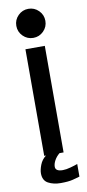

<svg xmlns="http://www.w3.org/2000/svg" viewBox="-100 -788 443 976"><g transform="rotate(-10 122.0 -299.5)"><path d="M197 -675Q197 -644 175 -622Q153 -600 122 -600Q91 -600 69 -622Q47 -644 47 -675Q47 -706 69 -728Q91 -750 122 -750Q153 -750 175 -728Q197 -706 197 -675ZM172 0H151Q134 14 124.5 31.5Q115 49 115 64Q115 88 153 88Q170 88 193.5 81.5Q217 75 230 70V135Q217 139 194 145Q171 151 131 151Q94 151 67 136.5Q40 122 40 85Q40 67 49.5 42Q59 17 81 0H72V-550H172Z"/></g></svg>

Font: Bruno Ace
Style: Regular
Weight: 400
Version: Version 1.100; ttfautohint (v1.8.4.7-5d5b);gftools[0.9.27]